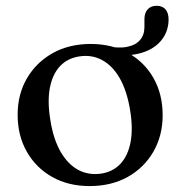

<svg xmlns="http://www.w3.org/2000/svg" viewBox="-20 -632 624 664"><path d="M563 -565Q563 -522 536 -490.2Q509 -458.5 459.5 -446.5Q410 -434.5 342.5 -448.5Q334.5 -450 330.2 -453Q326 -456 326 -461.5Q326 -467.5 331 -471Q336 -474.5 344 -473Q389.5 -464 419.5 -470Q449.5 -476 464.5 -493.8Q479.5 -511.5 479.5 -538.5V-565.5Q479.5 -587.5 490.8 -599.8Q502 -612 521.5 -612Q541.5 -612 552.2 -599.8Q563 -587.5 563 -565ZM293.5 -480Q367 -480 423.2 -448.8Q479.5 -417.5 511 -361.8Q542.5 -306 542.5 -233.5Q542.5 -163 510.5 -107.5Q478.5 -52 421.8 -20.2Q365 11.5 290 11.5Q216.5 11.5 160.5 -20Q104.5 -51.5 72.8 -107.2Q41 -163 41 -235Q41 -306 73.2 -361.2Q105.5 -416.5 162.2 -448.2Q219 -480 293.5 -480ZM329 -31.5Q370.5 -37.5 396.8 -65.8Q423 -94 431.8 -141.8Q440.5 -189.5 429.5 -254Q418.5 -319 393.8 -362Q369 -405 333.2 -424.2Q297.5 -443.5 255 -437Q213.5 -431 187.2 -402.8Q161 -374.5 152.2 -326.8Q143.5 -279 154.5 -214.5Q165 -149.5 190 -106.5Q215 -63.5 250.5 -44.5Q286 -25.5 329 -31.5Z"/></svg>

Font: Fraunces 12pt
Style: Regular
Weight: 400
Version: Version 1.000;[b76b70a41]